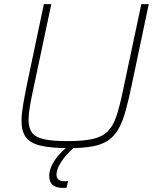

<svg xmlns="http://www.w3.org/2000/svg" viewBox="-20 -708 757 928"><path d="M314 8Q227 8 176.5 -4Q126 -16 105 -45Q84 -74 84 -123Q84 -155 91 -197Q98 -239 109 -294L192 -688H228L138 -264Q129 -221 123.5 -188Q118 -155 118 -129Q118 -89 135 -66.5Q152 -44 193 -35Q234 -26 306 -26Q383 -26 429 -36.5Q475 -47 501 -73.5Q527 -100 542.5 -146Q558 -192 573 -264L663 -688H699L616 -294Q601 -222 586.5 -170.5Q572 -119 552.5 -84.5Q533 -50 503 -29.5Q473 -9 427 -0.5Q381 8 314 8ZM285 200Q260 200 245.5 193Q231 186 224.5 173Q218 160 218 143Q218 106 245.5 65Q273 24 322 -10L344 0Q326 14 304.5 37.5Q283 61 268 87.5Q253 114 253 137Q253 150 262 159Q271 168 292 168Q295 168 298.5 168Q302 168 309 167L302 199Q297 200 293.5 200Q290 200 285 200Z"/></svg>

Font: Saira Thin
Style: Italic
Weight: 100
Italic angle: -12°
Designer: Hector Gatti with collaboration of the Omnibus-Type team
Foundry: Omnibus-Type
Version: Version 1.101